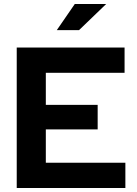

<svg xmlns="http://www.w3.org/2000/svg" viewBox="-20 -937 685 957"><path d="M63.4 0V-700H600.9V-574.1H208.4V-414.2H466.8V-292.1H208.4V-125.9H604.9V0ZM263.1 -786.8 352.8 -917.1H509.3L373.9 -786.8Z"/></svg>

Font: Red Hat Display
Style: Regular
Weight: 300
Designer: Pentagram, MCKL
Foundry: Pentagram, MCKL
Version: Version 1.023